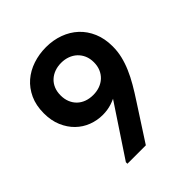

<svg xmlns="http://www.w3.org/2000/svg" viewBox="-193 -838 969 969"><g transform="rotate(-45 292.0 -353.5)"><path d="M287.5 -706.8Q238 -706.8 193.7 -692Q149.5 -677.2 116.2 -648.6Q83 -620 63.2 -577.2Q43.5 -534.5 43.5 -478.2Q43.5 -426.2 60.7 -385.9Q78 -345.5 106.5 -317.8Q135 -290 172 -275.9Q209 -261.8 248.5 -261.8Q282.5 -261.8 312.6 -271.5Q342.7 -281.3 367.6 -296.9Q392.5 -312.5 411 -333.3Q429.5 -354 441 -376L399.5 -369.2L162 -11V0H293.5L416.5 -190Q441.8 -228.5 462.4 -263.9Q483 -299.3 497.6 -333.4Q512.3 -367.5 520.4 -401.4Q528.5 -435.2 528.5 -471.5Q528.5 -527 509.9 -570.6Q491.3 -614.2 458.9 -644.4Q426.5 -674.5 382.5 -690.6Q338.5 -706.8 287.5 -706.8ZM285.5 -596.7Q311 -596.7 332.6 -588.7Q354.2 -580.7 370.2 -565.9Q386.2 -551 395.5 -529.9Q404.7 -508.7 404.7 -481.8Q404.7 -455 395.6 -433.8Q386.5 -412.5 370.5 -397.6Q354.5 -382.8 332.9 -374.9Q311.2 -367 285.8 -367Q259.3 -367 237.6 -375Q216 -383 200.4 -398Q184.8 -413 176 -434.4Q167.3 -455.8 167.3 -482Q167.3 -509 176.1 -530.2Q185 -551.5 201 -566.2Q217 -581 238.6 -588.9Q260.3 -596.7 285.5 -596.7Z"/></g></svg>

Font: Tilda Sans VF
Style: Regular
Weight: 400
Designer: ParaType Ltd
Foundry: ParaType Ltd
Version: Version 1.010